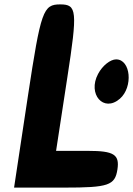

<svg xmlns="http://www.w3.org/2000/svg" viewBox="-20 -903 605 873"><path d="M426 -567C377 -475 451 -390 525 -454C586 -507 575 -633 508 -633C482 -633 446 -605 426 -567ZM107 -467 44 -50H273C473 -50 503 -60 514 -133C524 -200 498 -217 381 -217H235L286 -550C333 -854 330 -883 254 -883C176 -883 166 -855 107 -467Z"/></svg>

Font: Hussar Skorodowane
Style: Ky
Weight: 700
Foundry: Cannot Into Space Fonts
Version: Version 0.892